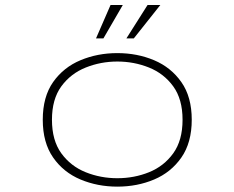

<svg xmlns="http://www.w3.org/2000/svg" viewBox="-20 -720 915 752"><path d="M439.5 11Q362 11 295.2 -17Q228.5 -45 188 -103.2Q147.5 -161.5 147.5 -251Q147.5 -341 188.2 -398.8Q229 -456.5 295.5 -484.2Q362 -512 439.5 -512Q517.5 -512 583.8 -484Q650 -456 690.5 -398.2Q731 -340.5 731 -251Q731 -161.5 690.5 -103.2Q650 -45 583.8 -17Q517.5 11 439.5 11ZM439.5 -22Q505.5 -22 563.8 -45.5Q622 -69 658.5 -119.5Q695 -170 695 -251Q695 -331.5 658.5 -381.8Q622 -432 563.5 -455.5Q505 -479 439.5 -479Q374.5 -479 315.8 -455.5Q257 -432 220.2 -381.8Q183.5 -331.5 183.5 -251Q183.5 -170 220.2 -119.5Q257 -69 315.5 -45.5Q374 -22 439.5 -22ZM475 -569.5 558 -700.5H608L504 -569.5ZM356 -569.5 413 -700.5H461L385 -569.5Z"/></svg>

Font: Trispace SemiExpanded Thin
Style: Regular
Weight: 100
Width: 6
Designer: Tyler Finck
Foundry: Etcetera Type Company
Version: Version 1.210; ttfautohint (v1.8.3)